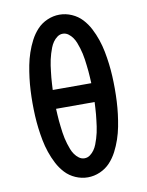

<svg xmlns="http://www.w3.org/2000/svg" viewBox="-85 -804 669 873"><g transform="rotate(-10 250.0 -367.5)"><path d="M250 8Q221 8 193.5 -4Q166 -16 146.5 -37Q127 -58 113.5 -84Q100 -110 90.5 -138Q81 -166 75.5 -194.5Q70 -223 66.5 -251.5Q63 -280 61.5 -309Q60 -338 60 -368Q60 -397 61.5 -426Q63 -455 66.5 -483.5Q70 -512 75.5 -540.5Q81 -569 90.5 -597Q100 -625 113.5 -651Q127 -677 146.5 -698Q166 -719 193.5 -731Q221 -743 250 -743Q279 -743 306.5 -731Q334 -719 353.5 -698Q373 -677 386.5 -651Q400 -625 409.5 -597Q419 -569 424.5 -540.5Q430 -512 433.5 -483.5Q437 -455 438.5 -426Q440 -397 440 -368Q440 -338 438.5 -309Q437 -280 433.5 -251.5Q430 -223 424.5 -194.5Q419 -166 409.5 -138Q400 -110 386.5 -84Q373 -58 353.5 -37Q334 -16 306.5 -4Q279 8 250 8ZM339 -411Q338 -425 337.5 -439Q337 -453 335.5 -467Q334 -481 332.5 -494.5Q331 -508 329 -522Q327 -536 324 -549.5Q321 -563 317 -576Q313 -589 308 -602Q303 -615 295 -626.5Q287 -638 275.5 -646.5Q264 -655 250 -655Q236 -655 224.5 -646.5Q213 -638 205 -626.5Q197 -615 192 -602Q187 -589 183 -576Q179 -563 176 -549.5Q173 -536 171 -522Q169 -508 167.5 -494.5Q166 -481 164.5 -467Q163 -453 162.5 -439Q162 -425 161 -411ZM250 -80Q264 -80 275.5 -88.5Q287 -97 295 -108.5Q303 -120 308 -133Q313 -146 317 -159Q321 -172 324 -185.5Q327 -199 329 -213Q331 -227 332.5 -240.5Q334 -254 335.5 -268Q337 -282 337.5 -296Q338 -310 339 -324H161Q162 -310 162.5 -296Q163 -282 164.5 -268Q166 -254 167.5 -240.5Q169 -227 171 -213Q173 -199 176 -185.5Q179 -172 183 -159Q187 -146 192 -133Q197 -120 205 -108.5Q213 -97 224.5 -88.5Q236 -80 250 -80Z"/></g></svg>

Font: Iosevka SS18 Semibold
Style: Regular
Weight: 600
Monospace: yes
Designer: Belleve Invis
Foundry: Belleve Invis
Version: Version 25.1.1; ttfautohint (v1.8.4)